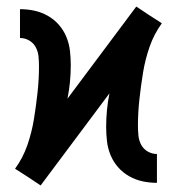

<svg xmlns="http://www.w3.org/2000/svg" viewBox="-20 -558 540 586"><path d="M104 8 65 -18 26 -43Q50 -76 63.5 -115Q77 -154 83.5 -194Q90 -234 94.5 -275Q99 -316 99 -356Q99 -371 97.5 -386Q96 -401 89 -414Q82 -427 69 -434.5Q56 -442 41 -442V-530Q63 -530 84.5 -525.5Q106 -521 125.5 -510Q145 -499 159.5 -482.5Q174 -466 182.5 -445.5Q191 -425 193.5 -403Q196 -381 196 -359Q196 -333 193.5 -307.5Q191 -282 186 -257L396 -538L435 -512L474 -487Q450 -454 436.5 -415Q423 -376 416.5 -336Q410 -296 405.5 -255Q401 -214 401 -174Q401 -159 402.5 -144Q404 -129 411 -116Q418 -103 431 -95.5Q444 -88 459 -88V0Q437 0 415.5 -4.5Q394 -9 374.5 -20Q355 -31 340.5 -47.5Q326 -64 317.5 -84.5Q309 -105 306.5 -127Q304 -149 304 -171Q304 -197 306.5 -222.5Q309 -248 314 -273Z"/></svg>

Font: Iosevka Slab Semibold
Style: Regular
Weight: 600
Monospace: yes
Designer: Belleve Invis
Foundry: Belleve Invis
Version: Version 11.1.1; ttfautohint (v1.8.3)